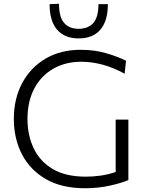

<svg xmlns="http://www.w3.org/2000/svg" viewBox="-20 -990 774 1020"><path d="M432 10Q308 10 223.8 -38.5Q139.5 -87 96.5 -170.5Q53.5 -254 53.5 -358.5Q53.5 -465.5 97.8 -548.5Q142 -631.5 222 -678.5Q302 -725.5 409 -725.5Q484 -725.5 548 -706.2Q612 -687 649.5 -667L642 -598.5Q580.5 -632 523.2 -647Q466 -662 412.5 -662Q328 -662 263.5 -625.2Q199 -588.5 162.5 -520.2Q126 -452 126 -358Q126 -272 158.8 -202.5Q191.5 -133 260 -92.2Q328.5 -51.5 436 -51.5Q475 -51.5 515.5 -57.2Q556 -63 594.5 -76.5V-354.5H662V-33.5Q627 -18 564.5 -4Q502 10 432 10ZM397.5 -786Q323 -786 283.2 -832.5Q243.5 -879 243.5 -968L293.5 -970Q293.5 -899.5 320.5 -868.2Q347.5 -837 397.5 -837Q448.5 -837 475.8 -868Q503 -899 503 -968H553Q553 -879 513.2 -832.5Q473.5 -786 397.5 -786Z"/></svg>

Font: Commissioner Light
Style: Regular
Weight: 300
Designer: Kostas Bartsokas
Foundry: Kostas Bartsokas
Version: Version 1.000; ttfautohint (v1.8.3)